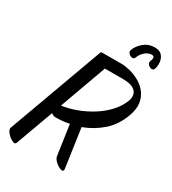

<svg xmlns="http://www.w3.org/2000/svg" viewBox="-231 -936 971 1081"><g transform="rotate(30 254.0 -395.0)"><path d="M-25 -28 200 -645Q202 -652 211 -652H338Q360 -652 390.5 -644.5Q421 -637 451.5 -620.5Q482 -604 504 -577Q526 -550 532.5 -512Q539 -474 520 -423Q493 -349 439 -302Q385 -255 319 -231L355 20Q357 35 346.5 35.5Q336 36 321.5 27.5Q307 19 295 6Q283 -7 281 -20L253 -214Q208 -205 162 -205Q151 -205 136 -216L47 28Q43 39 30.5 35.5Q18 32 3.5 20.5Q-11 9 -19.5 -4.5Q-28 -18 -25 -28ZM387 -582H268L158 -278Q204 -284 252.5 -302Q301 -320 346 -348Q391 -376 425.5 -413.5Q460 -451 477 -497Q484 -517 479.5 -536.5Q475 -556 453 -569Q431 -582 387 -582ZM468 -745Q478 -772 471.5 -777Q465 -782 460 -782Q437 -782 416.5 -765Q396 -748 387 -723Q382 -710 369.5 -711.5Q357 -713 347.5 -723Q338 -733 342 -745Q353 -776 382.5 -801Q412 -826 452 -826Q485 -826 500 -808.5Q515 -791 517.5 -767Q520 -743 513 -723Q508 -710 495.5 -711.5Q483 -713 473.5 -723Q464 -733 468 -745Z"/></g></svg>

Font: Story Script
Style: Regular
Weight: 400
Designer: Lana Roulhac, Ben Buysse
Version: Version 1.000; ttfautohint (v1.8.4.7-5d5b)